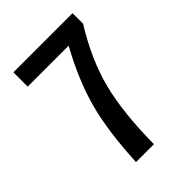

<svg xmlns="http://www.w3.org/2000/svg" viewBox="-209 -819 919 919"><g transform="rotate(-45 250.0 -359.5)"><path d="M283.2 0H162.1Q171.9 -201.2 208.5 -336.4Q245.1 -471.7 328.1 -622.1H50.8V-718.8H451.2V-647.5Q357.4 -496.1 321.3 -353Q285.2 -210 283.2 0Z"/></g></svg>

Font: Gen Shin Gothic Monospace Medium
Style: Regular
Weight: 500
Designer: [Source Han Sans]
Ryoko NISHIZUKA  (kana & ideographs); Paul D. Hunt (Latin, Greek & Cyrillic); Wenlong ZHANG  (bopomofo
Version: Version 1.002.20150607